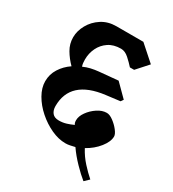

<svg xmlns="http://www.w3.org/2000/svg" viewBox="-167 -732 779 864"><g transform="rotate(30 222.5 -300.0)"><path d="M327 -509Q312 -526 292 -544Q272 -562 251 -562Q213 -562 187 -544.5Q161 -527 147.5 -499Q134 -471 134 -439Q134 -429 135 -420.5Q136 -412 139 -404Q156 -412 175.5 -416.5Q195 -421 216 -423L313 -432L376 -369L367 -356L295 -347Q124 -326 124 -191Q124 -169 135 -155.5Q146 -142 169 -142Q189 -142 207 -147.5Q225 -153 242 -161Q236 -168 236 -182Q236 -203 252 -225.5Q268 -248 292 -264Q316 -280 340 -280Q355 -280 374 -266Q393 -252 407 -234Q421 -216 421 -204Q421 -177 396 -145.5Q371 -114 333 -93Q351 -59 376.5 -31Q402 -3 425 17L402 39Q378 20 347 -12Q316 -44 294 -76Q281 -73 269.5 -70.5Q258 -68 246 -68Q210 -68 172 -85.5Q134 -103 101 -132Q68 -161 48 -196Q28 -231 28 -265Q28 -301 47 -331Q66 -361 97 -382Q72 -407 55 -436Q38 -465 38 -499Q38 -532 56 -564.5Q74 -597 106.5 -618Q139 -639 182 -639H322L402 -568L349 -509Z"/></g></svg>

Font: Jaini
Style: Regular
Weight: 400
Designer: Maithili Shingre, Girish Dalvi (Devanagari), Taresh Vohra (Latin)
Foundry: Ek Type
Version: Version 2.000; ttfautohint (v1.8.4.7-5d5b)